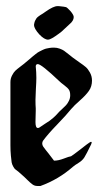

<svg xmlns="http://www.w3.org/2000/svg" viewBox="-20 -617 347 637"><path d="M210 -536.1Q205.1 -532.2 194.3 -521.5Q183.6 -510.7 174.8 -504.9Q148.4 -485.4 139.6 -485.4Q127 -485.4 110.4 -502.9Q92.8 -522.5 92.8 -534.2Q92.8 -535.2 93.3 -537.1Q93.8 -539.1 93.8 -540Q94.7 -544.9 96.7 -548.8Q98.6 -552.7 100.6 -555.7Q102.5 -558.6 106.9 -562Q111.3 -565.4 113.8 -566.9Q116.2 -568.4 122.6 -572.3Q128.9 -576.2 130.9 -578.1Q157.2 -596.7 170.9 -596.7H174.8Q195.3 -594.7 199.2 -593.3Q203.1 -591.8 213.9 -580.1Q224.6 -567.4 224.6 -560.5Q224.6 -547.9 210 -536.1ZM111.3 -194.3Q118.2 -199.2 128.9 -206.1Q139.6 -212.9 144.5 -216.3Q149.4 -219.7 156.7 -226.1Q164.1 -232.4 170.9 -240.2Q175.8 -246.1 185.1 -254.4Q194.3 -262.7 199.2 -268.1Q204.1 -273.4 208.5 -282.2Q212.9 -291 212.9 -300.8Q212.9 -312.5 209 -318.8Q205.1 -325.2 193.4 -334Q181.6 -342.8 176.8 -347.7Q117.2 -404.3 105.5 -404.3Q98.6 -404.3 98.6 -396.5Q98.6 -395.5 99.1 -390.6Q99.6 -385.7 100.1 -377.4Q100.6 -369.1 100.6 -358.4Q100.6 -345.7 99.1 -322.3Q97.7 -298.8 97.7 -286.1Q97.7 -267.6 98.6 -257.8V-249Q98.6 -243.2 98.1 -230Q97.7 -216.8 97.7 -211.9Q97.7 -192.4 105.5 -192.4Q109.4 -192.4 111.3 -194.3ZM215.8 -254.9Q200.2 -235.4 169.9 -204.1Q139.6 -172.9 123 -150.4Q120.1 -146.5 120.1 -140.6Q120.1 -135.7 123.5 -130.4Q127 -125 132.3 -118.7Q137.7 -112.3 140.6 -108.4Q142.6 -105.5 159.2 -84Q173.8 -84 191.4 -90.8Q209 -97.7 215.8 -98.6Q223.6 -103.5 239.3 -115.7Q254.9 -127.9 267.1 -137.2Q279.3 -146.5 282.2 -146.5Q284.2 -146.5 284.2 -143.6L282.2 -137.7Q266.6 -105.5 259.8 -94.7Q252.9 -84 240.7 -76.7Q228.5 -69.3 221.7 -63.5Q173.8 -21.5 114.3 0H103.5Q94.7 0 87.4 -5.4Q80.1 -10.7 69.3 -21.5Q58.6 -32.2 53.7 -36.1Q48.8 -41 41 -47.4Q33.2 -53.7 30.8 -55.2Q28.3 -56.6 23.9 -64.5Q19.5 -72.3 18.6 -78.6Q17.6 -85 16.1 -100.6Q14.6 -116.2 14.6 -135.3Q14.6 -154.3 14.6 -185.5V-344.7Q14.6 -356.4 20 -366.7Q25.4 -377 30.3 -381.8Q35.2 -386.7 48.8 -397Q62.5 -407.2 66.4 -411.1Q69.3 -413.1 77.6 -420.4Q85.9 -427.7 88.4 -429.7Q90.8 -431.6 98.1 -437.5Q105.5 -443.4 109.4 -445.3Q113.3 -447.3 120.1 -450.7Q127 -454.1 132.3 -455.6Q137.7 -457 144.5 -458Q151.4 -459 159.2 -459Q168.9 -459 178.2 -455.6Q187.5 -452.1 192.4 -448.7Q197.3 -445.3 207 -437.5Q216.8 -429.7 221.7 -425.8Q226.6 -421.9 242.2 -411.1Q257.8 -400.4 264.6 -394.5Q271.5 -388.7 278.3 -376.5Q285.2 -364.3 285.2 -349.6Q285.2 -330.1 274.9 -315.4Q264.6 -300.8 245.1 -283.7Q225.6 -266.6 215.8 -254.9Z"/></svg>

Font: Isabella
Style: Medium
Weight: 500
Designer: John Stracke
Version: Version 001.202